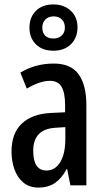

<svg xmlns="http://www.w3.org/2000/svg" viewBox="-20 -837 470 867"><path d="M223 -550Q300 -550 335 -501.5Q370 -453 370 -362V0H298L283 -74H281Q259 -32 228.5 -11Q198 10 154 10Q112 10 85 -13Q58 -36 45 -73Q32 -110 32 -153Q32 -235 78.5 -279Q125 -323 211 -327L274 -330V-361Q274 -418 258 -445Q242 -472 205 -472Q161 -472 101 -437L72 -509Q139 -550 223 -550ZM230 -260Q130 -254 130 -156Q130 -67 190 -67Q229 -67 252 -105Q275 -143 275 -209V-263ZM221 -608Q171 -608 142 -637Q113 -666 113 -712Q113 -759 142 -788Q171 -817 221 -817Q269 -817 299.5 -788.5Q330 -760 330 -714Q330 -667 300.5 -637.5Q271 -608 221 -608ZM222 -663Q244 -663 258.5 -676.5Q273 -690 273 -712Q273 -735 259.5 -749Q246 -763 222 -763Q199 -763 185 -749Q171 -735 171 -712Q171 -690 183.5 -676.5Q196 -663 222 -663Z"/></svg>

Font: Noto Sans Georgian ExtraCondensed Medium
Style: Regular
Weight: 500
Width: 2
Designer: Monotype Design Team, Akaki Razmadze
Foundry: Google LLC
Version: Version 2.005; ttfautohint (v1.8.4.7-5d5b)